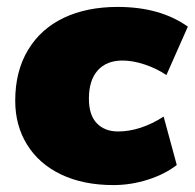

<svg xmlns="http://www.w3.org/2000/svg" viewBox="-20 -526 563 555"><path d="M24 -235Q24 -320 61 -381.5Q98 -443 164.5 -474.5Q231 -506 320 -506Q443 -506 523 -449L461 -309Q433 -328 398.5 -339.5Q364 -351 334 -351Q288 -351 262.5 -322.5Q237 -294 237 -241Q237 -193 260 -169.5Q283 -146 321 -146Q386 -146 453 -189L491 -49Q456 -22 407 -6.5Q358 9 308 9Q221 9 157 -21.5Q93 -52 58.5 -107.5Q24 -163 24 -235Z"/></svg>

Font: Nunito Sans Heavy Heavy
Style: Italic
Weight: 400
Italic angle: -4.541°
Designer: Vernon Adams
Foundry: Vernon Adams
Version: Version 2.002